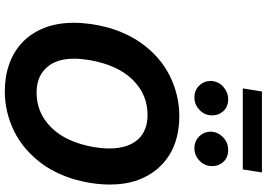

<svg xmlns="http://www.w3.org/2000/svg" viewBox="-180 -952 1141 822"><g transform="rotate(90 391.0 -540.5)"><path d="M704.9 -1008.9H358L371.1 -1090.9H717.7ZM614.3 -801.8Q581 -801.8 560.4 -825.6Q543.3 -844.8 543.3 -870.7Q543.3 -900.6 566.4 -923.7Q589.1 -946.4 621.1 -946.4Q655.9 -946.4 675.1 -922.9Q690.7 -904.1 690.7 -878.6Q690.7 -845.2 667.3 -823.5Q644.5 -801.8 614.3 -801.8ZM397 -801.8Q365.4 -801.8 345.5 -822.8Q326 -843.4 326 -871.1Q326 -886.4 332.9 -901.5Q339.8 -916.5 354.8 -928.6Q376.8 -946.4 403.8 -946.4Q438.6 -946.4 457.7 -922.9Q473.4 -904.1 473.4 -878.6Q473.4 -845.2 449.9 -823.5Q427.2 -801.8 397 -801.8ZM370.4 9.9Q307.2 9.9 253.6 -9.1Q199.9 -28.1 160.7 -65.5Q121.4 -103 99.3 -158.2Q77.1 -213.4 77.1 -285.9Q77.1 -358 98 -433.6Q119.7 -509.6 161.2 -570.3Q191.4 -613.3 227.1 -644.5Q262.8 -675.8 304.3 -696.4Q386.4 -737.2 477.3 -737.2Q524.1 -737.2 566.4 -726.6Q608.7 -715.9 643.8 -694.1Q679 -672.2 706.1 -639Q733.3 -605.8 750 -560.7Q769.5 -507.8 769.5 -440.3Q769.5 -366.5 748.2 -291.5Q726.9 -216.6 685.4 -155.9Q624.3 -70.7 542.3 -30.5Q460.2 9.9 370.4 9.9ZM376.1 -126.1Q463.1 -126.1 525.9 -189.6Q588.4 -252.8 609.4 -371.8Q612.2 -389.9 613.6 -406.2Q615.1 -422.6 615.1 -437.9Q615.1 -477.6 605.3 -508.2Q595.5 -538.7 577.2 -559.3Q558.9 -579.9 532.1 -590.6Q505.3 -601.2 471.2 -601.2Q383.5 -601.2 320.3 -536.9Q257.8 -472.7 236.9 -353.7Q234 -335.6 232.4 -318.9Q230.8 -302.2 230.8 -286.9Q230.8 -222.3 257.5 -183.6Q296.2 -126.1 376.1 -126.1Z"/></g></svg>

Font: Linik Sans
Style: Bold Italic
Weight: 700
Italic angle: 9°
Designer: Fonts by Rasmus Andersson / Changes by Cristiano Sobral with parts from Marc Monis
Foundry: rsms
Version: Version 3.020; ttfautohint (v1.6)